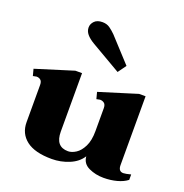

<svg xmlns="http://www.w3.org/2000/svg" viewBox="-138 -897 987 1031"><g transform="rotate(20 355.0 -382.0)"><path d="M213 -722Q213 -742 228.5 -758Q244 -774 274 -774Q299 -774 316.5 -761.5Q334 -749 350 -733L475 -597L441 -550L271 -649Q242 -666 227.5 -683.5Q213 -701 213 -722ZM698 -58V-27Q675 -9 639.5 0.5Q604 10 564 10Q518 10 479.5 -8Q441 -26 438 -67Q414 -29 366.5 -9.5Q319 10 268 10Q171 10 122.5 -27.5Q74 -65 74 -130V-342Q74 -362 64.5 -370Q55 -378 41 -378Q38 -378 21 -374L11 -412L226 -479H264V-145Q264 -59 336 -59Q357 -59 380.5 -74Q404 -89 421 -123Q438 -157 438 -211V-342Q438 -362 428 -370Q418 -378 404 -378Q403 -378 384 -374L374 -412L590 -479H627V-86Q627 -50 655 -50Q668 -50 698 -58Z"/></g></svg>

Font: Taviraj ExtraBold
Style: Regular
Weight: 800
Designer: Katatrad Team
Foundry: CadsonDemak
Version: Version 1.001